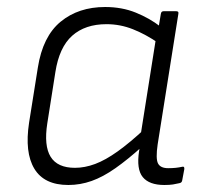

<svg xmlns="http://www.w3.org/2000/svg" viewBox="-20 -516 575 548"><path d="M175 12Q106 12 78 -34.5Q50 -81 63 -166L88 -323Q102 -412 153 -454Q204 -496 280 -496Q328 -496 367.5 -480Q407 -464 438 -440L434 -392Q396 -418 359.5 -432.5Q323 -447 284 -447Q223 -447 186 -414Q149 -381 138 -310L115 -164Q105 -100 124.5 -68.5Q144 -37 194 -37Q222 -37 251.5 -48Q281 -59 316 -84Q351 -109 395 -150L386 -98Q345 -61 309.5 -36Q274 -11 241.5 0.5Q209 12 175 12ZM449 12Q406 12 387.5 -10.5Q369 -33 377 -85L381 -107V-128L425 -406L431 -428L439 -476Q440 -484 447 -484H483Q491 -484 489 -476L430 -104Q424 -63 431 -49.5Q438 -36 460 -36Q472 -36 481.5 -37Q491 -38 500 -40Q507 -42 506 -33L500 -1Q499 6 491 7Q483 9 473.5 10.5Q464 12 449 12Z"/></svg>

Font: Sofia Sans Light
Style: Italic
Weight: 300
Italic angle: -9°
Version: Version 4.100-B